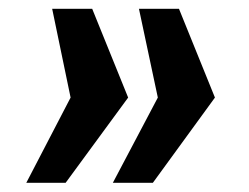

<svg xmlns="http://www.w3.org/2000/svg" viewBox="-20 -468 554 427"><path d="M231 -61.5 331 -251 289 -448.5H378L458 -251L320 -61.5ZM38.5 -61.5 137 -251 96 -448.5H185L265 -251L126 -61.5Z"/></svg>

Font: Public Sans Thin ExtraBold
Style: Italic
Weight: 800
Italic angle: -8°
Version: Version 2.001